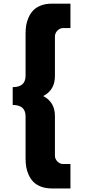

<svg xmlns="http://www.w3.org/2000/svg" viewBox="-20 -802 478 1058"><path d="M50 -223.6V-321.8Q120.9 -321.8 120.9 -384.5V-617.3Q120.9 -641.8 124.5 -663.6Q128.2 -685.5 138.4 -707.7Q148.6 -730 164.3 -745.9Q180 -761.8 205.9 -771.8Q231.8 -781.8 265.5 -781.8H368.2V-647.3H327.3Q310.5 -647.3 296.6 -633.4Q282.7 -619.5 282.7 -600.9V-382.7Q282.7 -305.9 218.2 -272.7Q282.7 -239.5 282.7 -162.7V55.5Q282.7 74.1 296.6 88Q310.5 101.8 327.3 101.8H368.2V236.4H265.5Q231.8 236.4 205.9 226.4Q180 216.4 164.3 200.5Q148.6 184.5 138.4 162.3Q128.2 140 124.5 118.2Q120.9 96.4 120.9 71.8V-160.9Q120.9 -223.6 50 -223.6Z"/></svg>

Font: Spartan MB Black
Style: Regular
Weight: 900
Designer: Matt Bailey, Mirko Velimirovic
Foundry: Matt Bailey
Version: Version 1.005